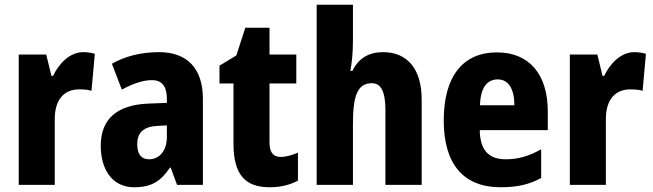

<svg xmlns="http://www.w3.org/2000/svg" viewBox="-20 -780 2754 810"><path d="M331 -560C274 -560 228 -511 204 -460H197L175 -550H59V0H211V-277C211 -363 253 -403 314 -403C337 -403 353 -401 366 -397L380 -553C363 -558 346 -560 331 -560Z M651 -560C574 -560 506 -542 452 -511L494 -402C542 -428 585 -442 621 -442C662 -442 684 -417 684 -363V-346L607 -343C476 -338 405 -280 405 -165C405 -67 452 10 546 10C620 10 659 -16 697 -73H700L727 0H836V-363C836 -493 768 -560 651 -560ZM645 -249 684 -251V-202C684 -144 652 -108 609 -108C577 -108 559 -128 559 -172C559 -220 585 -246 645 -249Z M1164 -118C1132 -118 1117 -138 1117 -179V-428H1230V-550H1117V-663H1015L977 -546L906 -503V-428H965V-173C965 -43 1015 10 1117 10C1165 10 1203 0 1237 -18V-136C1211 -125 1187 -118 1164 -118Z M1469 -612V-760H1316V0H1469V-256C1469 -372 1486 -429 1549 -429C1588 -429 1606 -392 1606 -315V0H1759V-360C1759 -491 1697 -560 1596 -560C1536 -560 1492 -534 1467 -481H1458C1465 -517 1469 -561 1469 -612Z M2076 -559C1934 -559 1852 -459 1852 -272C1852 -89 1934 10 2092 10C2162 10 2214 -2 2263 -29V-150C2210 -121 2167 -108 2113 -108C2040 -108 2005 -149 2004 -231H2291V-309C2291 -468 2212 -559 2076 -559ZM2080 -445C2125 -445 2150 -405 2150 -336H2005C2007 -413 2037 -445 2080 -445Z M2656 -560C2599 -560 2553 -511 2529 -460H2522L2500 -550H2384V0H2536V-277C2536 -363 2578 -403 2639 -403C2662 -403 2678 -401 2691 -397L2705 -553C2688 -558 2671 -560 2656 -560Z"/></svg>

Font: Noto Sans Myanmar UI Condensed ExtraBold
Style: Regular
Weight: 800
Width: 3
Designer: Monotype Design Team
Foundry: Monotype Imaging Inc.
Version: Version 2.103